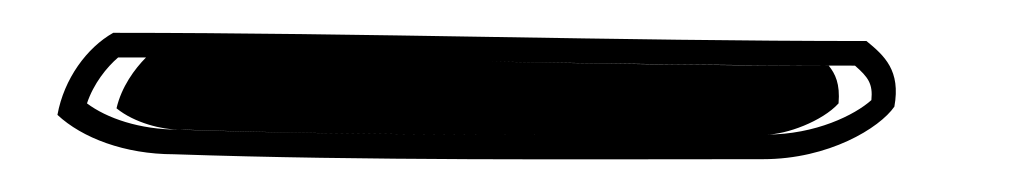

<svg xmlns="http://www.w3.org/2000/svg" viewBox="-20 47 625 117"><path d="M15 117C30 131 56 141 86 141C203 145 329 144 445 144C485 144 516 125 525 112C529 90 519 81 508 72C356 72 202 67 49 67C33 76 19 95 15 117ZM33 110C37 98 45 88 52 82C201 82 353 87 501 87C509 94 512 98 511 108C501 117 477 129 447 129C331 129 206 130 89 126C65 126 45 119 33 110ZM51 113C62 122 79 126 89 126H90H92C207 130 331 129 447 129C459 129 481 121 491 110C492 98 489 92 485 87C346 87 208 82 69 82C62 89 54 100 51 113Z"/></svg>

Font: Snowfall
Style: EcoObl
Weight: 400
Designer: Jasper
Foundry: Cannot Into Space Fonts
Version: Version 0.9